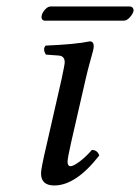

<svg xmlns="http://www.w3.org/2000/svg" viewBox="-20 -564 433 594"><path d="M245.1 -319.8 200.2 -124Q189 -74.2 189 -64Q189 -49.8 198.2 -49.8Q207 -49.8 226.3 -64.2Q245.6 -78.6 264.2 -100.1Q281.2 -100.1 287.1 -83Q214.8 9.8 147.9 9.8Q106.9 9.8 106.9 -27.8Q106.9 -43 124 -115.2L170.9 -320.8Q180.2 -364.7 180.2 -371.1Q180.2 -390.6 162.1 -392.1L122.1 -395Q111.3 -411.6 121.1 -422.9Q213.9 -426.8 257.8 -436Q270 -436 270 -420.9Q270 -415 267.1 -404.1Q264.2 -393.1 257.6 -369.4Q251 -345.7 245.1 -319.8ZM362.8 -500H119.1Q112.8 -500 110.1 -504.9Q107.4 -509.8 108.9 -515.1Q110.4 -524.4 119.1 -534.2Q127.9 -543.9 136.2 -543.9H380.9Q387.7 -543.9 390.9 -539.3Q394 -534.7 393.1 -529.8Q390.6 -520 381.3 -510Q372.1 -500 362.8 -500Z"/></svg>

Font: Common Serif
Style: Italic
Weight: 400
Italic angle: -12°
Designer: Philipp H. Poll, Khaled Hosny
Foundry: Stefan Peev, Context Ltd.
Version: Version 1.026